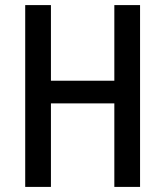

<svg xmlns="http://www.w3.org/2000/svg" viewBox="-20 -734 649 754"><path d="M530 0H429V-328H180V0H79V-714H180V-417H429V-714H530Z"/></svg>

Font: Noto Sans Malayalam Condensed Medium
Style: Regular
Weight: 500
Width: 3
Designer: Jelle Bosma - Monotype Design Team
Foundry: Monotype Imaging Inc.
Version: Version 2.104; ttfautohint (v1.8.4.7-5d5b)